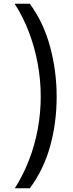

<svg xmlns="http://www.w3.org/2000/svg" viewBox="-20 -852 394 1037"><path d="M60 165Q105 94 136.5 13Q168 -68 184 -155Q200 -242 200 -330Q200 -419 184 -506.5Q168 -594 137 -676.5Q106 -759 59 -832H141Q216 -729 251 -598Q286 -467 286 -329Q286 -190 251 -63Q216 64 141 165Z"/></svg>

Font: hexhindi15
Style: Regular
Weight: 400
Designer: Jelle Bosma - Monotype Design Team
Foundry: Monotype Imaging Inc.
Version: Version 2.006